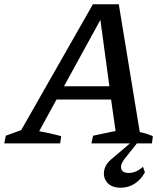

<svg xmlns="http://www.w3.org/2000/svg" viewBox="-65 -670 781 897"><path d="M588 -53Q604 -50 619.5 -45Q635 -40 649 -34L645 0H362L370 -36L475 -58L454 -205H199L118 -57Q169 -48 221 -34L216 0H-45L-38 -36L34 -62L369 -650H490ZM234 -267H446L404 -577ZM500 207Q457 207 436.5 183.5Q416 160 421.5 127.5Q427 95 461 69L562 -17H588L518 71Q496 99 501.5 118.5Q507 138 537 138Q571 138 603 109L612 135Q593 170 563.5 188.5Q534 207 500 207Z"/></svg>

Font: Piazzolla Medium
Style: Italic
Weight: 500
Italic angle: -11.3°
Designer: Juan Pablo del Peral
Foundry: Huerta Tipografica
Version: Version 1.330